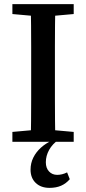

<svg xmlns="http://www.w3.org/2000/svg" viewBox="-20 -687 417 930"><path d="M40 0V-48L174 -60H203L337 -48V0ZM129 0Q130 -51 130.5 -102Q131 -153 131 -205.5Q131 -258 131 -310V-357Q131 -409 131 -460.5Q131 -512 130.5 -564Q130 -616 129 -667H248Q247 -617 246.5 -565Q246 -513 246 -461.5Q246 -410 246 -357V-310Q246 -259 246 -207Q246 -155 246.5 -103.5Q247 -52 248 0ZM40 -619V-667H337V-619L203 -607H174ZM220 223Q178 223 153 199Q128 175 128 135Q128 103 141.5 76Q155 49 178.5 28Q202 7 231 -6V-12H266Q234 10 218 39Q202 68 202 99Q202 127 217.5 143.5Q233 160 257 160Q269 160 281 157Q293 154 305 148L318 181Q300 202 276 212.5Q252 223 220 223Z"/></svg>

Font: Source Serif 4 18pt Medium
Style: Regular
Weight: 500
Designer: Frank Grießhammer
Foundry: Adobe Systems Incorporated
Version: Version 4.004;hotconv 1.0.116;makeotfexe 2.5.65601